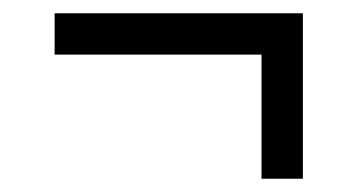

<svg xmlns="http://www.w3.org/2000/svg" viewBox="-20 -270 540 290"><path d="M375 -187.5V0H437.5Q437.5 0 437.5 -250H62.5V-187.5Z"/></svg>

Font: Unifont
Style: Regular
Weight: 500
Version: Version 13.0.05